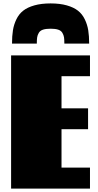

<svg xmlns="http://www.w3.org/2000/svg" viewBox="-20 -1103 575 1123"><path d="M44.9 0ZM501.5 -848.1H356.4Q356.4 -871.6 354.5 -884.5Q352.5 -897.5 345 -910.6Q337.4 -923.8 320.6 -929.4Q303.7 -935.1 275.9 -935.1Q248 -935.1 231.2 -929.4Q214.4 -923.8 206.8 -910.6Q199.2 -897.5 197.3 -884.5Q195.3 -871.6 195.3 -848.1H50.3Q50.3 -892.6 55.7 -926Q61 -959.5 75.9 -990.2Q90.8 -1021 115.7 -1040.5Q140.6 -1060.1 180.9 -1071.5Q221.2 -1083 275.9 -1083Q330.6 -1083 370.8 -1071.5Q411.1 -1060.1 436 -1040.5Q460.9 -1021 475.8 -990.2Q490.7 -959.5 496.1 -926Q501.5 -892.6 501.5 -848.1ZM506.3 -778.8V-657.2H339.8V-469.2H495.1V-347.2H339.8V-122.6H506.3V0H44.9V-778.8Z"/></svg>

Font: Coda ExtraBold
Style: Regular
Weight: 800
Version: Version 2.001; ttfautohint (v0.8) -r 50 -G 200 -x